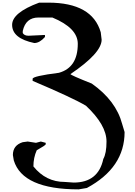

<svg xmlns="http://www.w3.org/2000/svg" viewBox="-20 -1442 1030 1462"><path d="M278.3 -1421.9Q72.3 -1345.7 72.3 -1252.9Q72.3 -1149.4 241.2 -1114.3Q281.2 -1114.3 322.3 -1160.2V-1175.8L197.3 -1169.9Q165 -1169.9 153.3 -1190.4V-1206.1Q175.8 -1308.6 272.5 -1308.6H378.9Q572.3 -1228.5 572.3 -1108.4Q572.3 -927.7 428.7 -887.7Q228.5 -862.3 228.5 -841.8V-826.2Q535.2 -696.3 634.8 -636.7Q791 -490.2 791 -364.3Q791 -274.4 766.6 -231.4Q728.5 -51.8 541 -51.8L472.7 -56.6Q329.1 -56.6 234.4 -174.8Q234.4 -241.2 259.8 -297.9Q328.1 -335.9 328.1 -343.8V-354.5L291 -364.3L253.9 -354.5L191.4 -364.3L153.3 -359.4Q78.1 -335.9 78.1 -261.7L85 -220.7Q152.3 0 579.1 0L641.6 -10.7Q928.7 -165 928.7 -436.5L910.2 -498Q863.3 -675.8 678.7 -805.7Q516.6 -870.1 516.6 -877.9Q753.9 -1038.1 753.9 -1139.6L747.1 -1196.3Q681.6 -1421.9 347.7 -1421.9Z"/></svg>

Font: Elementary Gothic 
Style: Regular
Weight: 400
Designer: Bill Roach / W.K. Roach
Version: Version 1.00 April 18, 2012, initial release